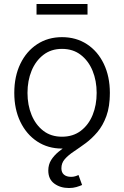

<svg xmlns="http://www.w3.org/2000/svg" viewBox="-20 -735 623 965"><path d="M291.5 11.7Q221.2 11.7 167 -23.9Q112.8 -59.6 82.3 -122.8Q51.8 -186 51.8 -268.1Q51.8 -351.1 82.3 -414.3Q112.8 -477.5 167 -512.9Q221.2 -548.3 291.5 -548.3Q362.8 -548.3 417 -512.9Q471.2 -477.5 501.7 -414.1Q532.2 -350.6 532.2 -268.1Q532.2 -186 501.7 -122.8Q471.2 -59.6 417 -23.9Q362.8 11.7 291.5 11.7ZM291.5 -47.9Q347.2 -47.9 386.2 -77.6Q425.3 -107.4 445.6 -157.2Q465.8 -207 465.8 -268.1Q465.8 -329.1 445.3 -379.2Q424.8 -429.2 386 -459.2Q347.2 -489.3 291.5 -489.3Q236.8 -489.3 198 -459.2Q159.2 -429.2 138.7 -379.4Q118.2 -329.6 118.2 -268.1Q118.2 -207 138.7 -157.2Q159.2 -107.4 197.8 -77.6Q236.3 -47.9 291.5 -47.9ZM326.7 210Q283.2 210 252.9 187.7Q222.7 165.5 222.7 122.1Q222.7 92.3 237.1 69.3Q251.5 46.4 275.1 27.1Q298.8 7.8 327.1 -11.7Q355.5 -31.2 383.5 -54Q411.6 -76.7 435.3 -106Q459 -135.3 473.4 -175Q487.8 -214.8 487.8 -268.1H532.2Q532.2 -199.2 514.6 -151.4Q497.1 -103.5 469.2 -70.8Q441.4 -38.1 410.2 -15.1Q378.9 7.8 351.1 26.4Q323.2 44.9 305.9 64.5Q288.6 84 288.6 110.8Q288.6 131.8 301.5 142.8Q314.5 153.8 337.4 153.8Q348.1 153.8 357.4 151.1Q366.7 148.4 374.5 144.5L392.6 194.8Q380.4 200.2 364 205.1Q347.7 210 326.7 210ZM419.9 -714.8V-661.6H163.6V-714.8Z"/></svg>

Font: Inter 17pt Light
Style: Regular
Weight: 300
Version: Version 4.001;git-66647c0bb